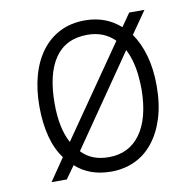

<svg xmlns="http://www.w3.org/2000/svg" viewBox="-65 -590 684 669"><g transform="rotate(-10 276.5 -255.5)"><path d="M433 -444Q457 -410 470.5 -362.5Q484 -315 484 -256Q484 -191 468.5 -141.5Q453 -92 425.5 -57.5Q398 -23 360 -5.5Q322 12 277 12Q200 12 151 -33Q143 -22 135 -10.5Q127 1 119 12H65Q79 -8 92 -27.5Q105 -47 119 -67Q94 -100 81.5 -148Q69 -196 69 -255Q69 -315 83 -364.5Q97 -414 124 -449.5Q151 -485 189.5 -504Q228 -523 277 -523Q350 -523 402 -477Q410 -488 418 -500Q426 -512 434 -523H488Q474 -503 460.5 -483.5Q447 -464 433 -444ZM123 -255Q123 -168 152 -115Q208 -195 262.5 -274.5Q317 -354 373 -434Q335 -472 277 -472Q200 -472 161.5 -416Q123 -360 123 -255ZM277 -39Q349 -39 389 -94.5Q429 -150 430 -252Q430 -263 429.5 -273Q429 -283 428 -294Q426 -322 419 -348.5Q412 -375 401 -396Q346 -316 291 -236.5Q236 -157 181 -77Q216 -39 277 -39Z"/></g></svg>

Font: Transpass ExtraLight
Style: Regular
Weight: 200
Designer: Delve Withrington
Foundry: Delve Fonts
Version: Version 1.001;December 18, 2019;FontCreator 12.0.0.2547 64-b